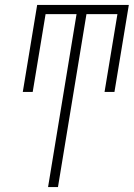

<svg xmlns="http://www.w3.org/2000/svg" viewBox="-20 -755 540 775"><path d="M174 0 289 -698H164L112 -384H72L130 -735H500L442 -384H402L454 -698H329L214 0Z"/></svg>

Font: Iosevka Term Curly XLt Obl
Style: Regular
Weight: 200
Italic angle: -9°
Designer: Belleve Invis
Foundry: Belleve Invis
Version: Version 32.3.0